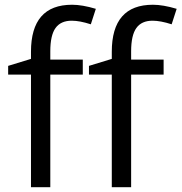

<svg xmlns="http://www.w3.org/2000/svg" viewBox="-20 -785 761 805"><path d="M666 -472.2H529.8V0H448.7V-472.2H353V-508.8L448.7 -538.1V-567.9Q448.7 -765.1 621.1 -765.1Q663.6 -765.1 720.7 -748L699.7 -683.1Q652.8 -698.2 619.6 -698.2Q573.7 -698.2 551.8 -667.7Q529.8 -637.2 529.8 -569.8V-535.2H666ZM327.1 -472.2H190.9V0H109.9V-472.2H14.2V-508.8L109.9 -538.1V-567.9Q109.9 -765.1 282.2 -765.1Q324.7 -765.1 381.8 -748L360.8 -683.1Q314 -698.2 280.8 -698.2Q234.9 -698.2 212.9 -667.7Q190.9 -637.2 190.9 -569.8V-535.2H327.1Z"/></svg>

Font: f02293617
Style: Regular
Weight: 400
Foundry: Ascender Corporation
Version: Version 1.10